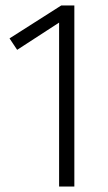

<svg xmlns="http://www.w3.org/2000/svg" viewBox="-20 -685 398 705"><path d="M197 0V-602L43 -502L15 -544L205 -665H253V0Z"/></svg>

Font: Jldddboxgfspflltxgxzjzlszac
Style: Regular
Weight: 300
Designer: Carrois Corporate & Edenspiekermann
Foundry: Carrois Corporate GbR & Edenspiekermann AG
Version: Version 2.001